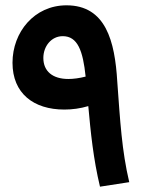

<svg xmlns="http://www.w3.org/2000/svg" viewBox="-20 -700 564 722"><path d="M356 2 466 -15C438 -134 432 -243 421 -393C412 -545 378 -680 230 -680C109 -680 27 -579 27 -464C27 -349 106 -288 222 -288C251 -288 282 -292 312 -301C321 -202 331 -102 356 2ZM143 -482C143 -526 173 -564 216 -564C272 -564 292 -509 302 -412C279 -406 256 -403 237 -403C178 -403 143 -432 143 -482Z"/></svg>

Font: Noto Sans Arabic UI SmBd
Style: Regular
Weight: 600
Designer: Monotype Design Team, Nadine Chahine and Nizar Qandah
Foundry: Monotype Imaging Inc.
Version: Version 2.010